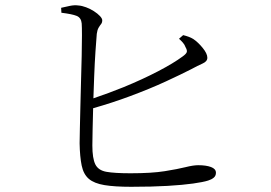

<svg xmlns="http://www.w3.org/2000/svg" viewBox="-20 -738 1040 738"><path d="M215 -708Q232 -712 249 -715.5Q266 -719 281 -717Q295 -716 311 -710Q327 -704 341 -695Q355 -686 364 -676.5Q373 -667 373 -660Q373 -651 368.5 -645.5Q364 -640 359 -631.5Q354 -623 352 -608Q350 -585 347 -541Q344 -497 342 -444Q341 -402 339 -360Q398 -380 455 -403Q528 -433 587.5 -464Q647 -495 682 -521Q696 -531 698 -538Q700 -545 693 -557Q690 -566 683 -574Q676 -582 668 -589L684 -603Q696 -600 705.5 -596.5Q715 -593 723 -588Q741 -576 759 -554Q777 -532 777 -516Q777 -502 759 -494Q741 -486 713 -471Q678 -453 617.5 -425Q557 -397 479 -368Q412 -343 338 -322Q337 -278 336 -242Q335 -200 335 -179Q335 -129 346.5 -106Q358 -83 389.5 -77.5Q421 -72 482 -72Q563 -72 613 -80Q663 -88 693 -95.5Q723 -103 742 -103Q772 -103 791 -96Q810 -89 810 -74Q810 -62 801.5 -55Q793 -48 780 -44Q761 -38 722 -32.5Q683 -27 624 -23.5Q565 -20 484 -20Q421 -20 381.5 -26.5Q342 -33 321.5 -50.5Q301 -68 294 -101.5Q287 -135 286 -187Q286 -206 287 -244Q288 -282 289 -329.5Q290 -377 291.5 -427.5Q293 -478 294 -523.5Q295 -569 295 -602.5Q295 -636 294 -648Q292 -670 274.5 -677Q257 -684 216 -689Z"/></svg>

Font: Early Summer Mincho Light
Style: Regular
Weight: 300
Designer: GuiWonder
Version: Version 1.002